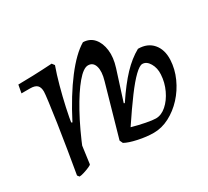

<svg xmlns="http://www.w3.org/2000/svg" viewBox="-102 -624 859 792"><g transform="rotate(-30 328.0 -227.5)"><path d="M546 -327Q591 -327 616 -298Q641 -269 639 -221Q637 -178 618.5 -137Q600 -96 570.5 -64Q541 -32 504.5 -13Q468 6 430 6Q396 6 356.5 -2.5Q317 -11 298 -22L291 -37L360 -280Q372 -321 364.5 -346Q357 -371 333 -371Q311 -371 279 -333Q247 -295 210 -228Q173 -161 137 -72L141 -210L160 -199Q212 -300 264.5 -368.5Q317 -437 363 -464Q395 -463 414 -441Q433 -419 437.5 -383Q442 -347 428 -303L383 -162L387 -160Q431 -226 468.5 -265.5Q506 -305 546 -327ZM575 -188Q577 -218 563.5 -241Q550 -264 530 -264Q517 -264 493 -241Q469 -218 435.5 -173Q402 -128 358 -62Q390 -53 421 -47Q452 -41 467 -41Q493 -41 517 -62Q541 -83 557 -117Q573 -151 575 -188ZM74 9 67 0Q76 -53 86 -113Q96 -173 104 -227.5Q112 -282 117 -320.5Q122 -359 122 -368Q122 -389 112 -398.5Q102 -408 79 -408H38L45 -446Q71 -446 115 -447.5Q159 -449 207 -452L216 -440Q203 -404 190.5 -358Q178 -312 168 -266.5Q158 -221 153 -186L152 -132L136 -14Q136 -11 123.5 -5.5Q111 0 96.5 4.5Q82 9 74 9Z"/></g></svg>

Font: Alegreya
Style: Italic
Weight: 400
Italic angle: -7°
Designer: Juan Pablo del Peral
Foundry: Huerta Tipografica
Version: Version 2.009